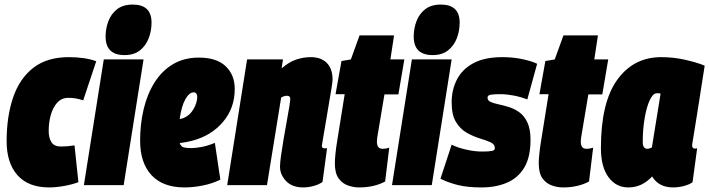

<svg xmlns="http://www.w3.org/2000/svg" viewBox="-20 -810 3103 840"><path d="M195 10Q104 10 56.5 -43.5Q9 -97 9 -192Q9 -301 37.5 -384Q66 -467 126 -513.5Q186 -560 281 -560Q315 -560 346.5 -555.5Q378 -551 401 -542L344 -371Q326 -377 310.5 -379.5Q295 -382 279 -382Q250 -382 231 -361.5Q212 -341 202.5 -308Q193 -275 193 -237Q193 -207 205 -188Q217 -169 246 -169Q276 -169 306 -174L323 -13Q297 -3 261 3.5Q225 10 195 10Z M561 -790Q643 -790 643 -711Q643 -675 630.5 -642.5Q618 -610 592 -589.5Q566 -569 525 -569Q442 -569 442 -650Q442 -685 454 -717Q466 -749 492 -769.5Q518 -790 561 -790ZM347 0 434 -550H608L521 0Z M944 -24Q907 -6 865.5 2Q824 10 787 10Q693 10 643 -43.5Q593 -97 593 -195Q593 -267 608.5 -332.5Q624 -398 656 -449Q688 -500 736.5 -529Q785 -558 850 -558Q928 -558 967.5 -520Q1007 -482 1007 -421Q1007 -337 955.5 -276.5Q904 -216 820 -194Q792 -187 766 -184Q772 -168 784.5 -165Q797 -162 816 -162Q835 -162 862 -167Q889 -172 920 -185ZM827 -406Q808 -406 791 -376Q774 -346 766 -289Q776 -291 782 -293Q811 -305 826.5 -332.5Q842 -360 843 -384Q843 -406 827 -406Z M1061 -550H1218L1212 -511Q1246 -540 1277.5 -550Q1309 -560 1339 -560Q1385 -560 1410 -534.5Q1435 -509 1435 -462Q1435 -453 1430 -422Q1425 -391 1418 -350.5Q1411 -310 1404.5 -270Q1398 -230 1393 -202.5Q1388 -175 1388 -172Q1388 -161 1401 -161Q1403 -161 1406 -161Q1409 -161 1411 -162L1391 -14Q1376 -3 1352.5 3.5Q1329 10 1307 10Q1258 10 1231.5 -18Q1205 -46 1205 -81Q1205 -97 1209.5 -129Q1214 -161 1220.5 -200Q1227 -239 1234 -276.5Q1241 -314 1245.5 -342Q1250 -370 1250 -378Q1250 -391 1235 -391Q1223 -391 1210 -383L1148 0H974Z M1683 -164 1665 -16Q1617 10 1551 10Q1527 10 1502.5 1.5Q1478 -7 1461.5 -29.5Q1445 -52 1445 -96Q1445 -113 1448 -141Q1451 -169 1455 -192L1488 -398H1448L1474 -543L1515 -550L1553 -655H1704L1688 -550H1749L1723 -397H1662L1631 -212Q1630 -205 1629.5 -199.5Q1629 -194 1629 -189Q1629 -176 1634.5 -167.5Q1640 -159 1655 -159Q1661 -159 1667.5 -160Q1674 -161 1683 -164Z M1909 -790Q1991 -790 1991 -711Q1991 -675 1978.5 -642.5Q1966 -610 1940 -589.5Q1914 -569 1873 -569Q1790 -569 1790 -650Q1790 -685 1802 -717Q1814 -749 1840 -769.5Q1866 -790 1909 -790ZM1695 0 1782 -550H1956L1869 0Z M1907 -28 1956 -177Q1982 -164 2019 -155.5Q2056 -147 2089 -147Q2118 -147 2131.5 -149.5Q2145 -152 2145 -162Q2145 -179 2126 -187.5Q2107 -196 2079 -204.5Q2051 -213 2022.5 -229Q1994 -245 1975 -276Q1956 -307 1956 -362Q1956 -418 1979.5 -463Q2003 -508 2052 -534Q2101 -560 2178 -560Q2224 -560 2264.5 -551.5Q2305 -543 2330 -531L2287 -375Q2259 -386 2227.5 -392Q2196 -398 2169 -398Q2140 -398 2126.5 -395.5Q2113 -393 2113 -383Q2113 -370 2126.5 -364Q2140 -358 2161.5 -353.5Q2183 -349 2207 -341.5Q2231 -334 2252.5 -318.5Q2274 -303 2287.5 -274Q2301 -245 2301 -198Q2301 -122 2273.5 -76.5Q2246 -31 2197.5 -10.5Q2149 10 2087 10Q2025 10 1983 -0.5Q1941 -11 1907 -28Z M2575 -164 2557 -16Q2509 10 2443 10Q2419 10 2394.5 1.5Q2370 -7 2353.5 -29.5Q2337 -52 2337 -96Q2337 -113 2340 -141Q2343 -169 2347 -192L2380 -398H2340L2366 -543L2407 -550L2445 -655H2596L2580 -550H2641L2615 -397H2554L2523 -212Q2522 -205 2521.5 -199.5Q2521 -194 2521 -189Q2521 -176 2526.5 -167.5Q2532 -159 2547 -159Q2553 -159 2559.5 -160Q2566 -161 2575 -164Z M2925 10Q2862 10 2833 -38Q2789 10 2729 10Q2675 10 2642 -35Q2609 -80 2609 -162Q2609 -362 2680.5 -461Q2752 -560 2873 -560Q2925 -560 2975 -549Q3025 -538 3063 -523Q3048 -426 3038 -363Q3028 -300 3022 -262.5Q3016 -225 3013 -207Q3010 -189 3009 -182.5Q3008 -176 3008 -175Q3008 -160 3020 -160Q3022 -160 3025 -160.5Q3028 -161 3030 -161L3010 -13Q2997 -3 2973 3.5Q2949 10 2925 10ZM2832 -165 2870 -400Q2865 -402 2861 -402Q2857 -402 2853 -402Q2837 -402 2823 -372.5Q2809 -343 2800.5 -294Q2792 -245 2792 -188Q2792 -173 2797.5 -166Q2803 -159 2811 -159Q2821 -159 2832 -165Z"/></svg>

Font: Georama Condensed Black
Style: Italic
Weight: 900
Width: 3
Italic angle: -9°
Designer: Jean-Baptiste Levee
Foundry: Production Type
Version: Version 1.000